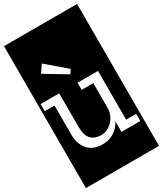

<svg xmlns="http://www.w3.org/2000/svg" viewBox="-283 -1014 1124 1324"><g transform="rotate(-30 279.0 -352.0)"><path d="M544 0V-57H464V-445H301V-388H394V-184Q393 -160 383 -136Q373 -112 355.5 -93Q338 -74 314 -62Q290 -50 262 -50Q214 -50 184.5 -79Q155 -108 155 -180V-445H7V-388H85V-160Q85 -115 97 -83Q109 -51 129.5 -30.5Q150 -10 178 0Q206 10 239 10Q293 10 333 -16Q373 -42 394 -84V0ZM-12 -917H570V213H-12ZM308 -551 154 -683 114 -624 287 -520Z"/></g></svg>

Font: Zilla Slab Regular Highlight
Style: Regular
Weight: 410
Designer: Typotheque Type Foundry
Foundry: Typotheque type foundry
Version: Version 1.0; 2017